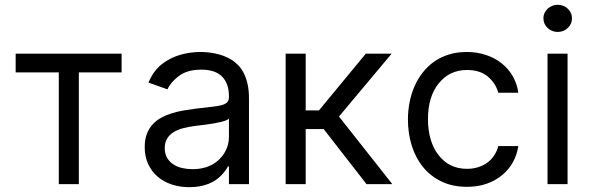

<svg xmlns="http://www.w3.org/2000/svg" viewBox="-20 -770 2470 803"><path d="M45.5 -545.5H488.6V-467.3H309.7V0H225.9V-467.3H45.5Z M585.2 -154.8Q585.2 -186.1 593.9 -209.2Q602.6 -232.2 617.7 -248.9Q632.8 -265.6 653.2 -277Q673.7 -288.4 697.1 -295.8Q720.5 -303.3 746.1 -307.7Q771.7 -312.1 796.9 -315.3Q834.2 -320.3 860.8 -322.8Q887.4 -325.3 904.5 -329.5Q921.5 -333.8 929.5 -341.6Q937.5 -349.4 937.5 -365.1V-367.9Q937.5 -420.5 908.9 -449.6Q880.3 -478.7 822.4 -478.7Q763.1 -478.7 728.3 -452.4Q693.9 -426.5 680.4 -396.3L600.9 -424.7Q611.9 -450.3 625.9 -469.5Q639.9 -488.6 658 -502.5Q675.8 -516.3 695.5 -525.9Q715.2 -535.5 736 -541.4Q756.7 -547.2 777.9 -549.9Q799 -552.6 819.6 -552.6Q832.7 -552.6 848.2 -551.1Q863.6 -549.7 880.1 -546.3Q896.7 -543 913.7 -536.8Q930.8 -530.5 946.7 -521Q962.7 -511.4 976.4 -497.2Q990.1 -483 1000 -463.1Q1009.9 -443.2 1015.6 -417.6Q1021.3 -392 1021.3 -359.4V0H937.5V-73.9H933.2Q924.7 -56.5 904.8 -35.9Q894.9 -25.6 881.7 -16.7Q868.6 -7.8 852.1 -1.2Q835.6 5.3 815.5 9.1Q795.5 12.8 771.3 12.8Q732.6 12.8 698.5 1.6Q664.4 -9.6 639.4 -31.1Q614.3 -52.6 599.8 -83.8Q585.2 -115.1 585.2 -154.8ZM669 -150.6Q669 -126.1 679.2 -109.4Q689.3 -92.7 705.6 -82.2Q721.9 -71.7 742.5 -67.1Q763.1 -62.5 784.1 -62.5Q833.8 -62.5 868.3 -82Q885.3 -91.6 898.3 -104.6Q911.2 -117.5 919.9 -132.5Q928.6 -147.4 933.1 -163.9Q937.5 -180.4 937.5 -197.4V-274.1Q933.9 -269.9 924.4 -266.2Q914.8 -262.4 901.5 -259.4Q888.1 -256.4 872.9 -253.7Q857.6 -251.1 842.7 -249.1Q827.8 -247.2 814.6 -245.6Q801.5 -244 792.6 -242.9Q768.1 -239.7 745.7 -233.8Q723.4 -228 706.3 -217.5Q689.3 -207 679.2 -190.9Q669 -174.7 669 -150.6Z M1258.5 -545.5V-308.2H1313.9L1509.9 -545.5H1617.9L1397.7 -282.7L1620.7 0H1512.8L1333.8 -230.1H1258.5V0H1174.7V-545.5Z M1931.8 -552.6Q1974.8 -552.6 2011.9 -540.3Q2049 -528.1 2077.4 -505.7Q2105.8 -483.3 2124.1 -451.9Q2142.4 -420.5 2147.7 -382.1H2063.9Q2054 -420.1 2021.7 -448.5Q1988.6 -477.3 1933.2 -477.3Q1860.1 -477.3 1815 -421.5Q1769.9 -365.8 1769.9 -272.7Q1769.9 -178.3 1814.3 -121.1Q1858.7 -63.9 1933.2 -63.9Q1957.7 -63.9 1979 -70.5Q2000.4 -77.1 2017.4 -89.3Q2034.4 -101.6 2046.3 -119.1Q2058.2 -136.7 2063.9 -159.1H2147.7Q2142.4 -122.9 2125.2 -91.8Q2108 -60.7 2080.4 -37.8Q2052.9 -14.9 2015.8 -1.8Q1978.7 11.4 1933.2 11.4Q1872.9 11.4 1826.7 -10.8Q1780.5 -33 1749.3 -71.4Q1718 -109.7 1702.1 -160.9Q1686.1 -212 1686.1 -269.9Q1686.1 -306.8 1693 -342.2Q1699.9 -377.5 1713.6 -408.9Q1727.3 -440.3 1747.9 -466.6Q1768.5 -492.9 1795.6 -512.1Q1822.8 -531.2 1856.9 -541.9Q1891 -552.6 1931.8 -552.6Z M2269.9 0V-545.5H2353.7V0ZM2252.8 -693.2Q2252.8 -705.6 2257.6 -715.9Q2262.4 -726.2 2270.8 -733.8Q2279.1 -741.5 2290 -745.7Q2300.8 -750 2312.5 -750Q2324.6 -750 2335.4 -745.7Q2346.2 -741.5 2354.4 -733.8Q2362.6 -726.2 2367.4 -715.9Q2372.2 -705.6 2372.2 -693.2Q2372.2 -681.1 2367.4 -670.6Q2362.6 -660.2 2354.4 -652.5Q2346.2 -644.9 2335.4 -640.6Q2324.6 -636.4 2312.5 -636.4Q2300.8 -636.4 2290 -640.6Q2279.1 -644.9 2270.8 -652.5Q2262.4 -660.2 2257.6 -670.6Q2252.8 -681.1 2252.8 -693.2Z"/></svg>

Font: Inter P
Style: Regular
Weight: 400
Designer: Rasmus Andersson
Foundry: rsms
Version: Version 3.018;git-588b23468